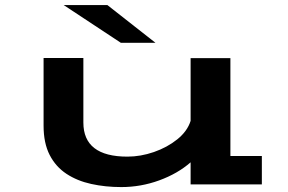

<svg xmlns="http://www.w3.org/2000/svg" viewBox="-20 -730 1140 760"><path d="M460 10.5Q397 10.5 341.2 -1.8Q285.5 -14 243 -42Q200.5 -70 176.5 -116.8Q152.5 -163.5 152.5 -232.5V-500.5H310V-245Q310 -110 484.5 -110Q536.5 -110 589.2 -128.2Q642 -146.5 681.8 -178.5Q721.5 -210.5 734.5 -251.5V-500H892V-112.5H1016.5V0H734.5V-87.5Q683 -42.5 610.2 -16Q537.5 10.5 460 10.5ZM458.5 -560.5 232 -710H405L595.5 -560.5Z"/></svg>

Font: Trispace Expanded SemiBold
Style: Regular
Weight: 600
Width: 7
Designer: Tyler Finck
Foundry: Etcetera Type Company
Version: Version 1.210; ttfautohint (v1.8.3)